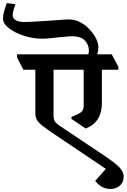

<svg xmlns="http://www.w3.org/2000/svg" viewBox="-155 -1018 828 1255"><path d="M-54 -990Q-72 -943 -72 -918Q-72 -898 -52 -886Q-32 -874 10 -874Q36 -874 171 -883Q275 -891 294 -891Q336 -891 373.5 -870.5Q411 -850 438 -817Q461 -791 474.5 -762.5Q488 -734 488 -708Q488 -691 481 -663H575L619 -581V-562H511V-346Q511 -218 405 -178L312 -241V-254Q353 -269 372.5 -283Q392 -297 392 -323V-562H195V-266Q195 -240 202.5 -226.5Q210 -213 235 -196L529 1Q602 50 627.5 78Q653 106 653 135Q654 171 630 194Q606 217 566 217Q508 217 468 165V163L537 86L207 -136Q146 -177 120 -198Q94 -219 85 -236.5Q76 -254 76 -281V-562H-2L-44 -643V-663H422Q426 -672 426 -687Q426 -725 400 -753Q374 -781 316 -781Q300 -781 271 -778Q242 -775 229 -774Q220 -773 183 -769Q146 -765 119 -765Q62 -765 2.5 -784Q-57 -803 -96 -833Q-135 -863 -135 -895Q-135 -936 -110 -998Z"/></svg>

Font: Martel ExtraBold
Style: Regular
Weight: 800
Designer: Dan Reynolds
Foundry: Dan Reynolds
Version: Version 1.001; ttfautohint (v1.1) -l 5 -r 5 -G 72 -x 0 -D la